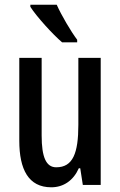

<svg xmlns="http://www.w3.org/2000/svg" viewBox="-20 -786 511 816"><path d="M221 -766H109V-757C135 -716 205 -639 244 -606H308V-617C281 -653 241 -721 221 -766ZM408 -540H313V-256C313 -135 290 -75 219 -75C176 -75 157 -118 157 -210V-540H62V-188C62 -66 101 10 198 10C250 10 292 -19 315 -71H321L332 0H408Z"/></svg>

Font: Noto Sans Gujarati ExtraCondensed Medium
Style: Regular
Weight: 500
Width: 2
Designer: Jelle Bosma - Monotype Design Team, Universal Thirst
Foundry: Monotype Imaging Inc.
Version: Version 2.106